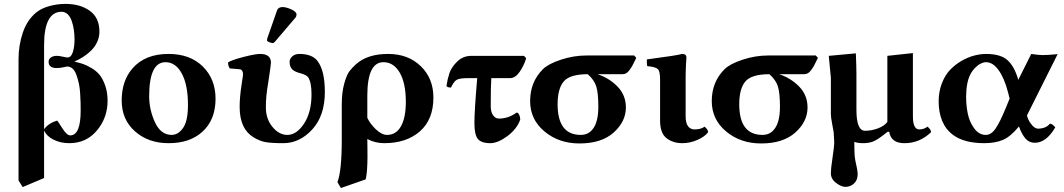

<svg xmlns="http://www.w3.org/2000/svg" viewBox="-20 -718 5409 976"><path d="M204.1 -488.8V-61Q226.1 -91.8 271 -105Q273.9 -102.1 296.9 -65.9Q319.8 -29.8 336.9 -29.8Q390.1 -29.8 390.1 -157.2Q390.1 -179.2 389.6 -196Q389.2 -212.9 387.5 -242.2Q385.7 -271.5 381.1 -292.7Q376.5 -314 369.1 -335.4Q361.8 -356.9 349.6 -368.4Q337.4 -379.9 320.8 -379.9Q318.8 -379.9 302 -376Q285.2 -372.1 268.1 -372.1Q227.1 -372.1 227.1 -403.8Q227.1 -418 239 -426Q251 -434.1 268.1 -434.1Q281.2 -434.1 299.1 -429.9Q316.9 -425.8 323.2 -425.8Q341.8 -425.8 350.3 -453.4Q358.9 -481 358.9 -516.6Q358.9 -543.5 355.2 -567.4Q351.6 -591.3 344.2 -612.3Q336.9 -633.3 323.7 -645.8Q310.5 -658.2 293 -658.2Q204.1 -657.7 204.1 -488.8ZM74.2 199.2V-416Q74.2 -487.3 95.7 -551.3Q117.2 -615.2 162.6 -653.3Q188 -674.8 229 -686.5Q270 -698.2 313 -698.2Q387.7 -698.2 436.5 -663.1Q485.4 -627.9 485.4 -557.1Q485.4 -530.3 474.6 -506.1Q463.9 -481.9 445.3 -463.1Q426.8 -444.3 405 -430.2Q383.3 -416 357.9 -404.8Q381.3 -399.4 399.2 -393.8Q417 -388.2 442.9 -373.3Q468.8 -358.4 485.4 -338.6Q502 -318.8 514.4 -284.2Q526.9 -249.5 526.9 -205.6Q526.9 -119.6 472.9 -54.9Q418.9 9.8 332 9.8Q288.1 9.8 252.9 -7.6Q217.8 -24.9 204.1 -54.2V187L95.2 232.9Z M821.3 -401.9Q738.3 -401.9 738.3 -229Q738.3 -160.2 767.8 -96.2Q797.4 -32.2 852.5 -32.2Q885.7 -32.2 910.6 -67.6Q935.5 -103 935.5 -184.1Q935.5 -286.1 904.3 -344Q873 -401.9 821.3 -401.9ZM598.6 -207Q598.6 -307.1 653.3 -370.1Q717.8 -444.3 837.4 -443.8Q946.3 -443.8 1011 -379.9Q1075.7 -315.9 1075.7 -215.8Q1075.7 -107.9 1007.3 -46.9Q943.4 10.3 836.4 9.8Q734.4 9.8 666.5 -50Q598.6 -109.9 598.6 -207Z M1416.5 -682.1Q1434.6 -682.1 1460.9 -670.2Q1487.3 -658.2 1487.3 -644Q1487.3 -635.3 1482.4 -628.9L1378.4 -506.8Q1371.6 -499 1367.2 -499Q1360.4 -499 1348.9 -503.4Q1337.4 -507.8 1337.4 -513.2Q1337.4 -519 1338.4 -522L1388.2 -665Q1394.5 -682.1 1416.5 -682.1ZM1631.3 -250Q1631.3 -129.9 1567.4 -60.1Q1503.4 9.8 1420.4 9.8Q1360.4 9.8 1329.8 4.4Q1299.3 -1 1267.1 -21Q1198.2 -64 1198.2 -174.8Q1198.2 -224.6 1208.5 -291Q1209.5 -300.8 1212.4 -316.9Q1215.3 -333 1215.3 -340.8Q1215.3 -358.9 1203.1 -365.2Q1201.2 -366.2 1148.4 -370.1Q1139.6 -381.3 1139.2 -400.9Q1158.2 -413.1 1217.8 -428.5Q1277.3 -443.8 1302.2 -443.8Q1357.4 -443.8 1357.4 -398.9Q1357.4 -389.2 1343.3 -296.9Q1331.1 -229 1331.5 -171.9Q1331.5 -113.8 1365 -73Q1398.4 -32.2 1440.4 -32.2Q1488.3 -32.2 1526.4 -90.8Q1563.5 -148.9 1563.5 -237.8Q1563.5 -299.8 1546.4 -325.2Q1537.6 -337.4 1508.3 -345.2Q1481.4 -352.1 1468.3 -362.8Q1452.1 -377 1452.1 -403.8Q1452.1 -418.9 1465.8 -431.4Q1479.5 -443.8 1501.5 -443.8Q1564.5 -443.8 1592.3 -410.2Q1631.3 -361.8 1631.3 -250Z M2043 -200.2Q2043 -295.4 2012 -348.6Q1981 -401.9 1929.2 -401.9Q1847.2 -401.9 1847.2 -231.9V-119.1Q1861.3 -88.4 1891.1 -60.3Q1920.9 -32.2 1947.3 -32.2Q1994.1 -32.2 2018.6 -76.7Q2043 -121.1 2043 -200.2ZM1838.9 193.8 1712.9 237.8 1695.3 208Q1717.3 150.9 1717.3 -6.8V-186Q1717.3 -248 1729.7 -292.5Q1742.2 -336.9 1755.6 -355Q1769 -373 1789.1 -391.1Q1848.1 -444.3 1954.1 -443.8Q2054.2 -443.8 2118.7 -381.8Q2183.1 -319.8 2183.1 -222.2Q2183.1 -110.4 2114.5 -50.3Q2045.9 9.8 1933.1 9.8Q1887.2 9.8 1847.2 -11.2Q1847.2 2.9 1847.7 32.5Q1848.1 62 1848.1 77.1Q1847.7 158.7 1838.9 193.8Z M2405.8 -320.8H2356.4Q2318.4 -320.8 2303 -313Q2287.6 -305.2 2272.5 -272.9Q2254.4 -272.9 2249.5 -280.8Q2254.4 -314.9 2264.4 -345.5Q2274.4 -376 2304 -405Q2333.5 -434.1 2376.5 -434.1H2643.6L2654.8 -421.9Q2643.6 -384.8 2621.6 -352.8Q2599.6 -320.8 2572.8 -320.8H2477.5Q2474.6 -284.7 2474.6 -178.2Q2474.6 -148.4 2486.6 -131.8Q2498.5 -115.2 2516.6 -115.2Q2564.5 -115.2 2606.4 -146Q2614.3 -145 2619.4 -134Q2624.5 -123 2624.5 -109.9Q2607.4 -62 2559.1 -26.1Q2510.7 9.8 2472.7 9.8Q2425.8 9.8 2408.7 -12.2Q2391.6 -34.2 2391.6 -91.8Q2391.6 -154.8 2405.8 -320.8Z M3143.6 -340.8H3017.6Q3077.6 -320.8 3119.6 -277.3Q3161.6 -233.9 3161.6 -171.9Q3161.6 -100.1 3099.6 -44.4Q3037.6 11.2 2925.8 11.2Q2820.8 11.2 2747.8 -49.8Q2674.8 -110.8 2674.8 -204.1Q2674.8 -301.3 2739.7 -366.2Q2766.6 -393.1 2831.5 -414.6Q2896.5 -436 2962.4 -436H3203.6L3214.4 -423.8Q3211.4 -418.9 3204.1 -403.1Q3196.8 -387.2 3192.1 -379.6Q3187.5 -372.1 3179.4 -361.1Q3171.4 -350.1 3163.1 -345.5Q3154.8 -340.8 3143.6 -340.8ZM2932.6 -32.2Q2974.6 -32.2 2998 -68.6Q3021.5 -105 3021.5 -175Q3021.5 -245.1 3011 -278.6Q3000.5 -312 2967.8 -340.8Q2877 -340.8 2845.7 -304Q2814.5 -267.1 2814.5 -188Q2814.5 -32.2 2932.6 -32.2Z M3465.3 -127Q3465.3 -91.8 3477.8 -75.9Q3490.2 -60.1 3509.3 -60.1Q3543.5 -60.1 3561.5 -74.2Q3579.6 -59.1 3579.6 -45.9Q3563.5 -23.9 3525.9 -7.1Q3488.3 9.8 3448.2 9.8Q3398.4 9.8 3365.2 -18.1Q3335.4 -43.9 3335.4 -105V-314Q3335.4 -356 3324 -366.9Q3312.5 -377.9 3270.5 -381.8Q3268.6 -386.7 3268.1 -398.9Q3267.6 -411.1 3268.6 -416Q3427.7 -437 3446.3 -443.8Q3469.2 -443.8 3469.2 -426.8Q3469.2 -425.8 3469.2 -423.6Q3469.2 -421.4 3468.8 -414.8Q3468.3 -408.2 3467.8 -401.1Q3467.3 -394 3466.8 -383.8Q3466.3 -373.5 3466.1 -364Q3465.8 -354.5 3465.6 -343Q3465.3 -331.5 3465.3 -321.3Z M4066.9 -340.8H3940.9Q4001 -320.8 4043 -277.3Q4085 -233.9 4085 -171.9Q4085 -100.1 4022.9 -44.4Q3960.9 11.2 3849.1 11.2Q3744.1 11.2 3671.1 -49.8Q3598.1 -110.8 3598.1 -204.1Q3598.1 -301.3 3663.1 -366.2Q3689.9 -393.1 3754.9 -414.6Q3819.8 -436 3885.7 -436H4127L4137.7 -423.8Q4134.8 -418.9 4127.4 -403.1Q4120.1 -387.2 4115.5 -379.6Q4110.8 -372.1 4102.8 -361.1Q4094.7 -350.1 4086.4 -345.5Q4078.1 -340.8 4066.9 -340.8ZM3856 -32.2Q3897.9 -32.2 3921.4 -68.6Q3944.8 -105 3944.8 -175Q3944.8 -245.1 3934.3 -278.6Q3923.8 -312 3891.1 -340.8Q3800.3 -340.8 3769 -304Q3737.8 -267.1 3737.8 -188Q3737.8 -32.2 3856 -32.2Z M4500 -48.3 4491.7 -47.9Q4440.9 -6.8 4418 1.5Q4395.5 9.8 4368.7 9.8Q4338.9 9.8 4322.8 2.9Q4322.8 7.8 4323.2 43.5Q4323.7 79.1 4327.6 96.2Q4339.8 147.9 4339.8 168Q4339.8 197.8 4321.3 214.8Q4302.7 231.9 4276.9 231.9Q4256.8 231.9 4230.2 211.9Q4203.6 191.9 4203.6 163.1Q4203.6 138.2 4210.9 91.8Q4220.7 26.9 4220.7 3.9Q4220.7 -3.9 4219.2 -21.5Q4217.8 -39.1 4217.8 -45.9Q4216.8 -53.7 4210.2 -87.9Q4203.6 -122.1 4203.6 -137.2V-323.2L4192.9 -434.1L4330.6 -446.8Q4333.5 -375 4333.5 -342.8V-160.2Q4333.5 -53.2 4377 -53.2Q4410.2 -53.2 4442.4 -65.2Q4474.6 -77.1 4490.7 -98.1V-434.1L4620.6 -448.2V-127Q4620.6 -60.1 4652.8 -60.1Q4676.8 -60.1 4694.8 -74.2Q4712.9 -59.1 4712.9 -45.9Q4653.8 10.3 4577.6 9.8Q4509.8 10.3 4500 -48.3Z M4992.2 -443.8Q5066.4 -443.8 5101.8 -411.9Q5137.2 -379.9 5156.2 -312L5222.2 -443.8Q5260.3 -438 5279.3 -438Q5308.1 -438 5356.4 -442.9L5200.2 -130.9Q5206.1 -109.4 5217.5 -93Q5229 -76.7 5239 -70.3Q5249 -64 5255.4 -64Q5296.9 -64 5317.4 -89.8Q5333 -86.4 5344.2 -70.3Q5298.3 7.8 5240.2 7.8Q5211.4 7.8 5192.6 -13.9Q5173.8 -35.6 5159.7 -75.2Q5116.7 -22.9 5077.6 -6.6Q5038.6 9.8 4983.4 9.8Q4881.3 9.8 4824.7 -32.2Q4787.6 -59.6 4769.5 -103.3Q4751.5 -147 4751.5 -202.1Q4751.5 -251 4767.3 -293Q4783.2 -335 4808.8 -362.1Q4834.5 -389.2 4866.9 -408Q4899.4 -426.8 4931.4 -435.3Q4963.4 -443.8 4992.2 -443.8ZM5112.3 -216.8 5103.5 -251Q5085 -321.8 5055.9 -361.8Q5026.9 -401.9 4992.2 -401.9Q4980 -401.9 4965.8 -395Q4951.7 -388.2 4937.3 -373.8Q4922.9 -359.4 4912.6 -339.8Q4891.6 -299.3 4891.1 -226.1Q4891.1 -181.2 4899.7 -139.6Q4908.2 -98.1 4932.4 -65.2Q4956.5 -32.2 4991.2 -32.2Q5019 -32.2 5041.3 -65.2Q5063.5 -98.1 5092.3 -168Z"/></svg>

Font: Linux Libertine
Style: Bold
Weight: 700
Designer: Philipp H. Poll
Foundry: Philipp H. Poll
Version: Version 5.0.3